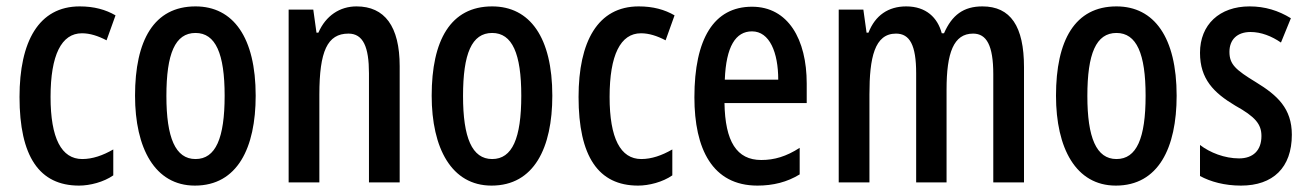

<svg xmlns="http://www.w3.org/2000/svg" viewBox="-20 -570 4087 600"><path d="M227 10C261 10 304 -1 334 -22V-103C301 -84 269 -73 237 -73C172 -73 138 -138 138 -267C138 -398 172 -466 236 -466C261 -466 286 -458 313 -444L341 -522C310 -540 274 -550 229 -550C101 -550 41 -440 41 -267C41 -81 103 10 227 10Z M779 -271C779 -453 709 -550 591 -550C461 -550 402 -444 402 -271C402 -107 464 10 589 10C722 10 779 -108 779 -271ZM500 -270C500 -402 527 -467 591 -467C654 -467 682 -402 682 -271C682 -138 654 -73 591 -73C528 -73 500 -140 500 -270Z M1094 -550C1042 -550 998 -521 975 -468H969L959 -540H882V0H978V-274C978 -410 1003 -465 1069 -465C1115 -465 1133 -423 1133 -341V0H1229V-363C1229 -488 1182 -550 1094 -550Z M1706 -271C1706 -453 1636 -550 1518 -550C1388 -550 1329 -444 1329 -271C1329 -107 1391 10 1516 10C1649 10 1706 -108 1706 -271ZM1427 -270C1427 -402 1454 -467 1518 -467C1581 -467 1609 -402 1609 -271C1609 -138 1581 -73 1518 -73C1455 -73 1427 -140 1427 -270Z M1974 10C2008 10 2051 -1 2081 -22V-103C2048 -84 2016 -73 1984 -73C1919 -73 1885 -138 1885 -267C1885 -398 1919 -466 1983 -466C2008 -466 2033 -458 2060 -444L2088 -522C2057 -540 2021 -550 1976 -550C1848 -550 1788 -440 1788 -267C1788 -81 1850 10 1974 10Z M2330 -549C2211 -549 2150 -449 2150 -266C2150 -105 2206 10 2347 10C2396 10 2440 -1 2479 -25V-108C2437 -81 2400 -70 2359 -70C2282 -70 2246 -128 2244 -248H2501V-309C2501 -447 2443 -549 2330 -549ZM2330 -472C2385 -472 2412 -406 2412 -321H2245C2249 -425 2279 -472 2330 -472Z M3050 -550C2991 -550 2955 -523 2930 -466H2923C2910 -515 2874 -550 2812 -550C2756 -550 2715 -522 2694 -468H2688L2678 -540H2601V0H2697V-275C2697 -390 2713 -465 2780 -465C2823 -465 2843 -429 2843 -341V0H2938V-290C2938 -405 2960 -465 3021 -465C3063 -465 3084 -428 3084 -338V0H3180V-360C3180 -488 3138 -550 3050 -550Z M3657 -271C3657 -453 3587 -550 3469 -550C3339 -550 3280 -444 3280 -271C3280 -107 3342 10 3467 10C3600 10 3657 -108 3657 -271ZM3378 -270C3378 -402 3405 -467 3469 -467C3532 -467 3560 -402 3560 -271C3560 -138 3532 -73 3469 -73C3406 -73 3378 -140 3378 -270Z M4017 -149C4017 -231 3972 -272 3905 -313C3841 -352 3822 -369 3822 -408C3822 -446 3846 -470 3888 -470C3921 -470 3954 -457 3983 -437L4014 -513C3975 -537 3933 -550 3885 -550C3791 -550 3730 -493 3730 -405C3730 -323 3773 -280 3840 -240C3903 -205 3922 -182 3922 -145C3922 -100 3896 -75 3852 -75C3807 -75 3761 -93 3730 -117V-20C3763 -2 3807 10 3858 10C3958 10 4017 -46 4017 -149Z"/></svg>

Font: Noto Sans Arabic UI XCn Md
Style: Regular
Weight: 500
Width: 2
Designer: Monotype Design Team, Nadine Chahine and Nizar Qandah
Foundry: Monotype Imaging Inc.
Version: Version 2.010